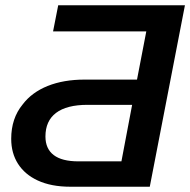

<svg xmlns="http://www.w3.org/2000/svg" viewBox="-20 -708 721 728"><path d="M246.6 0Q173.8 0 122.6 -23.9Q74.2 -46.4 48.3 -86.9Q22.5 -127.4 22.5 -181.6Q22.5 -259.3 65.9 -312Q100.6 -357.9 160.9 -382.1Q221.2 -406.2 300.8 -406.2H499.5L534.7 -588.9H181.2L200.7 -688H681.2L547.9 0ZM481 -310.5H312Q232.9 -310.5 192.6 -280Q152.3 -249.5 152.3 -190.4Q152.3 -144 183.6 -120.1Q214.8 -96.2 277.3 -96.2H440.4Z"/></svg>

Font: Arimo SemiBold
Style: Italic
Weight: 600
Italic angle: -12°
Version: Version 1.33